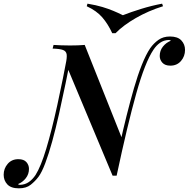

<svg xmlns="http://www.w3.org/2000/svg" viewBox="-97 -953 1029 1047"><path d="M517 5 270 -585Q270 -585 268.5 -587.5Q267 -590 265 -593.5Q263 -597 262 -599.5Q261 -602 261 -602Q269 -639 266.5 -656.5Q264 -674 246.5 -680.5Q229 -687 190 -688L195 -708Q211 -707 234.5 -706Q258 -705 284 -705Q331 -705 365 -708L569 -196Q569 -196 567 -181.5Q565 -167 561.5 -144.5Q558 -122 554 -96Q550 -70 546.5 -47Q543 -24 541 -9.5Q539 5 539 5ZM823 -735Q796 -734 775.5 -719.5Q755 -705 740 -682Q694 -614 646 -443Q598 -272 539 5L525 -23Q540 -90 557 -167.5Q574 -245 593.5 -323Q613 -401 633.5 -472Q654 -543 676.5 -599.5Q699 -656 722 -690Q741 -717 767 -735.5Q793 -754 830 -754Q872 -754 892 -732.5Q912 -711 912 -681Q912 -646 890 -620.5Q868 -595 832 -595Q803 -595 788.5 -611Q774 -627 774 -648Q774 -677 791.5 -699Q809 -721 835 -731Q832 -733 829.5 -734Q827 -735 823 -735ZM12 55Q40 54 60.5 39.5Q81 25 97 1Q126 -45 155.5 -143Q185 -241 215.5 -380Q246 -519 277 -685L294 -664Q278 -582 260.5 -497.5Q243 -413 225 -332.5Q207 -252 188 -183Q169 -114 150 -63.5Q131 -13 113 11Q95 35 70.5 54.5Q46 74 6 74Q-37 74 -57 52.5Q-77 31 -77 0Q-77 -34 -55 -59.5Q-33 -85 3 -85Q33 -85 47 -69Q61 -53 61 -32Q61 -3 43.5 19Q26 41 1 51Q3 53 6 54Q9 55 12 55ZM573 -870Q616 -887 672.5 -904.5Q729 -922 787 -933L792 -919Q712 -894 643.5 -854.5Q575 -815 533 -772H515Q492 -822 461 -858Q430 -894 376 -919L380 -933Q428 -925 461 -915Q494 -905 520.5 -894Q547 -883 573 -870Z"/></svg>

Font: Playfair Display SemiBold
Style: Italic
Weight: 600
Italic angle: -14°
Designer: Claus Eggers Sørensen
Foundry: Claus Eggers Sørensen
Version: Version 1.203